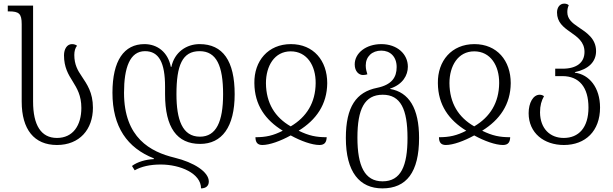

<svg xmlns="http://www.w3.org/2000/svg" viewBox="-20 -791 3393 1062"><path d="M295 11C420 11 494 -75 494 -195C494 -280 461 -325 432 -369C410 -401 391 -434 391 -487C391 -508 396 -526 406 -538C400 -543 391 -547 378 -547C351 -547 334 -520 334 -485C334 -419 358 -379 382 -341C406 -302 430 -263 430 -194C430 -98 384 -28 295 -28C207 -28 163 -99 163 -229V-760H23V-728H29C85 -728 100 -716 100 -657V-229C100 -75 169 11 295 11Z M1087 5C1207 5 1278 -88 1278 -270C1278 -454 1213 -547 1084 -547C1012 -547 945 -503 928 -421H925C909 -503 850 -547 779 -547C666 -547 602 -456 602 -278C602 -89 684 27 831 85V89C787 91 740 104 710 127L725 151C762 130 810 119 869 119C977 119 1092 168 1092 251C1118 251 1135 238 1135 213C1135 160 1053 107 945 81C813 49 666 -28 666 -278C666 -416 698 -508 782 -508C859 -508 893 -445 893 -311V-270C893 -85 959 5 1087 5ZM1084 -508C1178 -508 1214 -426 1214 -270C1214 -118 1176 -35 1086 -35C988 -35 956 -130 956 -270C956 -429 988 -508 1084 -508Z M1431 11C1471 11 1532 -11 1588 -42C1644 -11 1706 11 1747 11C1777 11 1786 -6 1787 -32C1729 -32 1689 -40 1632 -68C1729 -128 1789 -213 1790 -331C1790 -456 1714 -547 1589 -547C1463 -547 1385 -454 1387 -331C1388 -210 1448 -127 1544 -68C1491 -41 1451 -32 1393 -32C1393 -3 1405 11 1431 11ZM1588 -92C1501 -142 1452 -220 1451 -331C1451 -426 1498 -507 1588 -507C1678 -507 1727 -428 1726 -331C1725 -223 1676 -144 1588 -92Z M2095 251C2228 251 2298 162 2298 -28C2298 -192 2242 -281 2138 -299V-301C2208 -324 2236 -375 2236 -422C2236 -492 2177 -547 2089 -547C2005 -547 1942 -498 1942 -435C1942 -396 1965 -376 1988 -376C1997 -376 2006 -378 2012 -380C2008 -394 2003 -408 2003 -429C2003 -478 2038 -511 2089 -511C2138 -511 2174 -478 2174 -420C2174 -364 2148 -322 2065 -305C1951 -282 1893 -201 1893 -28C1893 161 1969 251 2095 251ZM2096 212C1997 212 1957 127 1957 -30C1957 -187 1996 -267 2097 -267C2196 -267 2234 -187 2234 -28C2234 126 2198 212 2096 212Z M2446 11C2486 11 2547 -11 2603 -42C2659 -11 2721 11 2762 11C2792 11 2801 -6 2802 -32C2744 -32 2704 -40 2647 -68C2744 -128 2804 -213 2805 -331C2805 -456 2729 -547 2604 -547C2478 -547 2400 -454 2402 -331C2403 -210 2463 -127 2559 -68C2506 -41 2466 -32 2408 -32C2408 -3 2420 11 2446 11ZM2603 -92C2516 -142 2467 -220 2466 -331C2466 -426 2513 -507 2603 -507C2693 -507 2742 -428 2741 -331C2740 -223 2691 -144 2603 -92Z M3099 11C3218 11 3299 -66 3299 -196C3299 -307 3239 -379 3160 -389V-392C3235 -408 3277 -449 3277 -508C3277 -578 3224 -611 3178 -642C3145 -664 3118 -686 3118 -724C3118 -737 3120 -750 3126 -762C3121 -767 3113 -771 3101 -771C3075 -771 3061 -748 3061 -722C3061 -668 3096 -641 3133 -615C3173 -587 3213 -560 3213 -504C3213 -445 3170 -411 3091 -411H3051V-370H3091C3183 -370 3235 -309 3235 -196C3235 -85 3181 -28 3098 -28C3023 -28 2968 -79 2967 -169C2967 -208 2975 -234 2989 -259C2981 -265 2973 -267 2965 -267C2929 -267 2904 -222 2904 -165C2904 -55 2989 11 3099 11Z"/></svg>

Font: Noto Serif Georgian SemiCondensed Light
Style: Regular
Weight: 300
Width: 4
Designer: Monotype Design Team, Akaki Razmadze
Foundry: Google LLC
Version: Version 2.003